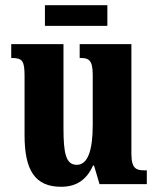

<svg xmlns="http://www.w3.org/2000/svg" viewBox="-20 -705 604 735"><path d="M152 -606H391V-685H152ZM214 10C272 10 311 -16 336 -71H340L361 0H542V-53H533C503 -53 483 -58 483 -116V-536H285V-483H288C318 -483 335 -477 335 -419V-227C335 -134 318 -74 274 -74C232 -74 223 -118 223 -216V-536H23V-483H26C67 -483 74 -470 74 -413V-188C74 -53 114 10 214 10Z"/></svg>

Font: Noto Serif Sinhala ExtraCondensed ExtraBold
Style: Regular
Weight: 800
Width: 2
Designer: Jelle Bosma - Monotype Design Team
Foundry: Monotype Imaging Inc.
Version: Version 2.007